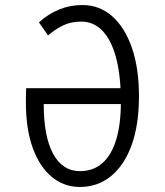

<svg xmlns="http://www.w3.org/2000/svg" viewBox="-20 -732 656 764"><path d="M298 12Q235 12 186.5 -27.8Q138 -67.5 110.5 -142.8Q83 -218 83 -325Q83 -335 83.2 -349Q83.5 -363 84 -381H494V-318H154Q154 -188.5 191.5 -119.8Q229 -51 298 -51Q351 -51 387.2 -82.8Q423.5 -114.5 442.2 -175.8Q461 -237 461 -326Q461 -430.5 442 -501.8Q423 -573 387.8 -609.5Q352.5 -646 304 -646Q262 -646 231.2 -631Q200.5 -616 171 -591L135 -643Q171 -676 214.8 -694Q258.5 -712 308 -712Q375.5 -712 426 -667.8Q476.5 -623.5 504.8 -542Q533 -460.5 533 -349Q533 -235.5 503.8 -154.8Q474.5 -74 421.5 -31Q368.5 12 298 12Z"/></svg>

Font: Overpass Mono Light Light
Style: Regular
Weight: 300
Monospace: yes
Version: Version 4.000